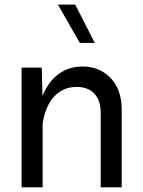

<svg xmlns="http://www.w3.org/2000/svg" viewBox="-20 -798 608 818"><path d="M384 -615 300.5 -778.3H226.8L320.1 -615ZM161.6 0V-369.6L157.7 -510H72V0ZM498.5 -331.8Q498.5 -387.2 477.5 -428.1Q456.5 -469 418.8 -491.8Q381.1 -514.6 330.6 -514.6Q280.8 -514.6 241.1 -490.2Q201.4 -465.8 176.1 -420.8Q150.9 -375.7 144 -313.2L161.4 -271.5Q173.8 -347.2 211.5 -387.5Q249.3 -427.7 306.6 -427.7Q354.7 -427.7 381.8 -399.2Q408.9 -370.6 408.9 -318.4V0H498.5Z"/></svg>

Font: Estedad-FD-VF Thin
Style: Regular
Weight: 100
Designer: Amin Abedi
Version: Version 5.0